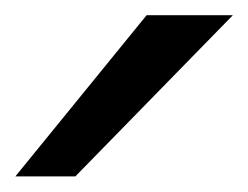

<svg xmlns="http://www.w3.org/2000/svg" viewBox="-20 -801 323 250"><path d="M283.2 -781.2 78.1 -571.3H0L170.9 -781.2Z"/></svg>

Font: Andika Afr
Style: Regular
Weight: 400
Designer: Victor Gaultney, Annie Olsen, Julie Remington, Don Collingsworth, Eric Hays, Becca Hirsbrunner
Foundry: SIL International
Version: Version 5.000